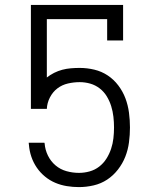

<svg xmlns="http://www.w3.org/2000/svg" viewBox="-20 -755 640 783"><path d="M302 8Q277 8 252.5 4Q228 0 205.5 -9.5Q183 -19 163.5 -35Q144 -51 130 -71.5Q116 -92 108 -115.5Q100 -139 98 -164L97 -173H161L162 -170Q164 -144 175.5 -120.5Q187 -97 206.5 -80.5Q226 -64 251 -57Q276 -50 302 -50Q324 -50 345.5 -56Q367 -62 384.5 -75.5Q402 -89 414 -108Q426 -127 433 -148Q440 -169 442.5 -191Q445 -213 445 -235Q445 -257 442.5 -279Q440 -301 433.5 -322Q427 -343 415.5 -362Q404 -381 386.5 -394.5Q369 -408 348 -414Q327 -420 305 -420Q281 -420 257 -414.5Q233 -409 214 -394.5Q195 -380 183.5 -357.5Q172 -335 171 -311H106V-735H482V-590H417V-677H171V-439Q185 -450 201 -458Q217 -466 234 -470.5Q251 -475 269 -476.5Q287 -478 305 -478Q335 -478 364.5 -471Q394 -464 419 -447.5Q444 -431 462.5 -406.5Q481 -382 491.5 -354Q502 -326 506 -295.5Q510 -265 510 -235Q510 -205 506 -174.5Q502 -144 491 -116Q480 -88 461 -63.5Q442 -39 417 -22.5Q392 -6 362 1Q332 8 302 8Z"/></svg>

Font: Iosevka Curly Slab LtEx
Style: Regular
Weight: 300
Width: 7
Monospace: yes
Designer: Belleve Invis
Foundry: Belleve Invis
Version: Version 11.1.0; ttfautohint (v1.8.3)